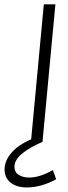

<svg xmlns="http://www.w3.org/2000/svg" viewBox="-44 -638 304 863"><path d="M95 0 153 -618.5H205L147 0ZM208.5 167.5Q178 185 143.2 194.8Q108.5 204.5 77.5 204.5Q30.5 204.5 3.5 182.8Q-23.5 161 -23.5 124Q-23.5 82.5 11.5 44.2Q46.5 6 117 -20L147 -0.5Q88.5 25 54.8 52.8Q21 80.5 21 112Q21 136 40 148Q59 160 87 160Q111 160 137 151.8Q163 143.5 193.5 126.5Z"/></svg>

Font: Karla Light
Style: Italic
Weight: 300
Italic angle: -8°
Designer: Jonathan Pinhorn
Version: Version 2.004;gftools[0.9.33]